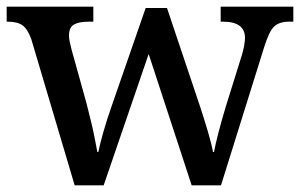

<svg xmlns="http://www.w3.org/2000/svg" viewBox="-20 -556 900 576"><path d="M74 -438Q63 -469 47.5 -480Q32 -491 3 -491H0V-536H260V-491H247Q217 -491 202 -482.5Q187 -474 187 -449Q187 -441 189.5 -429Q192 -417 195 -406L239 -248Q245 -224 252 -196Q259 -168 264 -142Q269 -116 272 -100H275Q280 -125 290.5 -161.5Q301 -198 314 -235L417 -532H481L580 -237Q592 -201 603.5 -162Q615 -123 619 -100H622Q631 -148 657 -235L706 -392Q710 -405 712.5 -419.5Q715 -434 715 -442Q715 -491 649 -491H642V-536H860V-491H847Q818 -491 802.5 -476.5Q787 -462 772 -413L643 0H555L426 -394L291 0H204Z"/></svg>

Font: Noto Serif Bengali Medium
Style: Regular
Weight: 500
Designer: Juan Bruce, Universal Thirst, Indian Type Foundry and the Monotype Design Team.
Foundry: Monotype Imaging Inc.
Version: Version 2.003; ttfautohint (v1.8.4.7-5d5b)